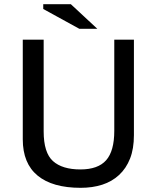

<svg xmlns="http://www.w3.org/2000/svg" viewBox="-20 -890 750 919"><path d="M527 -700H621V-243Q621 -178 602.5 -131Q584 -84 550 -52.5Q516 -21 469.5 -6Q423 9 366 9Q231 9 160 -49.5Q89 -108 89 -223V-700H189V-261Q189 -159 233.5 -119Q278 -79 365 -79Q449 -79 488 -123Q527 -167 527 -264ZM446 -752H360L187 -847V-870H319Z"/></svg>

Font: PT Sans Caption
Style: Regular
Weight: 400
Designer: A.Korolkova, O.Umpeleva, V.Yefimov
Foundry: ParaType Ltd
Version: Version 2.004W OFL